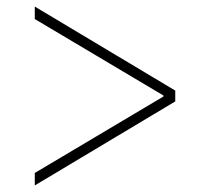

<svg xmlns="http://www.w3.org/2000/svg" viewBox="-20 -591 640 585"><path d="M86 -64 478 -297V-300L86 -533V-571L514 -315V-282L86 -26Z"/></svg>

Font: Plexus Sans ExtraLight
Style: Regular
Weight: 250
Version: Version 2.001;PS 002.001;hotconv 1.0.70;makeotf.lib2.5.58329